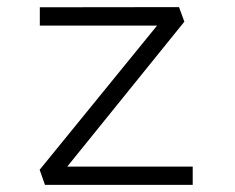

<svg xmlns="http://www.w3.org/2000/svg" viewBox="-20 -520 660 540"><path d="M91.5 -42.5 436 -465.5 429 -448H92V-499.5L483.5 -500L498.5 -459L159.5 -39.5L151.5 -51.5H522V0H106.5Z"/></svg>

Font: Monaspace Krypton Var
Style: Regular
Weight: 400
Designer: Riley Cran and the Lettermatic Team
Version: Version 1.101 (Monaspace Krypton Var)